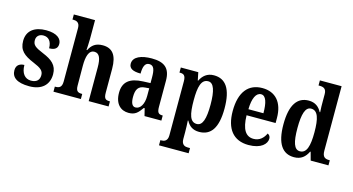

<svg xmlns="http://www.w3.org/2000/svg" viewBox="-99 -1177 3360 1827"><g transform="rotate(15 1581.0 -263.5)"><path d="M202 10C325 10 393 -55 393 -159C393 -249 337 -291 250 -327C165 -362 141 -381 141 -428C141 -469 170 -492 210 -492C260 -492 292 -456 292 -388C350 -388 375 -411 375 -453C375 -502 331 -547 222 -547C110 -547 35 -495 35 -393C35 -301 84 -260 185 -218C260 -187 287 -165 287 -121C287 -77 263 -46 204 -46C144 -46 106 -93 106 -174C68 -174 27 -157 27 -102C27 -34 76 10 202 10Z M439 0H709V-50H706C668 -50 646 -59 646 -116L645 -312C645 -397 661 -468 718 -468C768 -468 786 -419 786 -333V0H982V-50H980C940 -50 922 -59 922 -121V-355C922 -490 873 -548 779 -548C710 -548 672 -518 646 -465H640C641 -479 645 -533 645 -577V-760H436V-710H448C471 -710 508 -702 508 -647V-120C508 -59 480 -50 443 -50H439Z M1180 10C1246 10 1271 -19 1310 -73H1318L1336 0H1502V-50H1499C1459 -50 1446 -66 1446 -121V-378C1446 -503 1384 -548 1262 -548C1160 -548 1080 -517 1080 -448C1080 -402 1118 -381 1195 -381C1195 -448 1210 -490 1253 -490C1299 -490 1310 -447 1310 -373V-318L1238 -315C1108 -310 1044 -260 1044 -152C1044 -41 1104 10 1180 10ZM1231 -57C1198 -57 1183 -90 1183 -148C1183 -222 1205 -260 1273 -264L1311 -267V-191C1311 -112 1279 -57 1231 -57Z M1541 233H1833V182H1810C1786 182 1749 174 1749 116V49C1749 10 1747 -36 1745 -66H1750C1775 -18 1813 11 1875 11C1991 11 2053 -74 2053 -267C2053 -461 1990 -546 1875 -546C1808 -546 1767 -509 1742 -458H1738L1722 -536H1550V-486H1556C1589 -486 1612 -477 1612 -416V116C1612 174 1576 182 1552 182H1541ZM1835 -56C1768 -56 1749 -127 1749 -268C1749 -399 1768 -477 1837 -477C1892 -477 1915 -402 1915 -267C1915 -128 1892 -56 1835 -56Z M2362 10C2486 10 2539 -48 2539 -100C2539 -122 2527 -136 2511 -143C2490 -97 2453 -59 2393 -59C2316 -59 2275 -121 2272 -259H2558V-307C2558 -465 2479 -548 2352 -548C2214 -548 2134 -452 2134 -264C2134 -90 2211 10 2362 10ZM2422 -319H2274C2276 -428 2306 -488 2355 -488C2403 -488 2422 -422 2422 -319Z M2810 10C2879 10 2919 -25 2946 -81H2951L2973 0H3148V-50H3142C3101 -50 3074 -63 3074 -124V-760H2860V-710H2868C2905 -710 2938 -702 2938 -646V-581C2938 -545 2938 -501 2941 -468H2936C2912 -514 2874 -547 2809 -547C2697 -547 2633 -460 2633 -267C2633 -75 2697 10 2810 10ZM2850 -59C2793 -59 2771 -128 2771 -267C2771 -404 2793 -479 2850 -479C2917 -479 2938 -404 2938 -268C2938 -133 2916 -59 2850 -59Z"/></g></svg>

Font: Noto Serif Tamil Condensed
Style: Bold Italic
Weight: 700
Width: 3
Italic angle: -12°
Designer: Indian Type Foundry, Tom Grace, and the Monotype Design Team
Foundry: Monotype Imaging Inc.
Version: Version 2.003